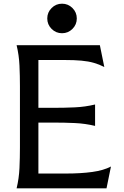

<svg xmlns="http://www.w3.org/2000/svg" viewBox="-20 -1020 671 1040"><path d="M521 -775 545 -657Q518 -671 488.5 -679.5Q459 -688 421 -691.5Q383 -695 328 -695H188V-436H273Q329 -436 385 -438.5Q441 -441 495 -454V-338Q441 -351 385 -353.5Q329 -356 273 -356H188V-80H336Q418 -80 479.5 -88.5Q541 -97 581 -118L557 0H70Q83 -54 85.5 -110Q88 -166 88 -222V-553Q88 -609 85.5 -665Q83 -721 70 -775ZM316 -840Q283 -840 259.5 -863.5Q236 -887 236 -920Q236 -953 259.5 -976.5Q283 -1000 316 -1000Q349 -1000 372.5 -976.5Q396 -953 396 -920Q396 -887 372.5 -863.5Q349 -840 316 -840Z"/></svg>

Font: Faculty Glyphic
Style: Regular
Weight: 400
Designer: Koto Studio, Dylan Young
Foundry: Koto Studio
Version: Version 1.004; ttfautohint (v1.8.4.7-5d5b)